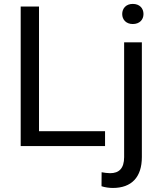

<svg xmlns="http://www.w3.org/2000/svg" viewBox="-20 -744 824 978"><path d="M515.1 -75.7H178.7V-710.9H85.4V0H515.1ZM612.3 -528.3V56.2C612.3 113.8 586.4 138.2 541 138.2C526.9 138.2 509.8 135.7 497.6 133.3L497.1 204.6C514.2 210.4 536.6 213.4 554.7 213.4C650.9 213.4 702.6 157.7 702.6 56.2V-528.3ZM602.5 -672.4C602.5 -643.6 623 -621.6 656.2 -621.6C690.9 -621.6 710.9 -643.6 710.9 -672.4C710.9 -702.1 690.9 -724.1 656.2 -724.1C623 -724.1 602.5 -702.1 602.5 -672.4Z"/></svg>

Font: Bert Sans
Style: Regular
Weight: 400
Designer: Christian Robertson (Google), Cristiano Sobral
Foundry: Google, Cristiano Sobral
Version: Version 3.101